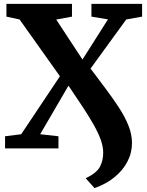

<svg xmlns="http://www.w3.org/2000/svg" viewBox="-20 -763 756 987"><path d="M466 204 420.5 153.5Q477.5 126 494 93.8Q510.5 61.5 510.5 23Q510.5 -10 497.5 -45.5Q484.5 -81 461 -122.8Q437.5 -164.5 404.8 -213.8Q372 -263 332 -322.5L186.5 -73L280.5 -62.5V0H6V-62.5L89 -73L288 -371L80.5 -663L13 -677.5V-743H350V-677.5L269 -662.5L404 -457L535 -663.5L450 -677.5V-743H710.5V-677.5L629 -663L445.5 -410.5Q484 -358.5 521.8 -308.8Q559.5 -259 590.5 -211.5Q621.5 -164 640 -118.2Q658.5 -72.5 658.5 -28Q658.5 23 634.8 68.2Q611 113.5 567.8 148.5Q524.5 183.5 466 204Z"/></svg>

Font: Merriweather 20pt ExtraBold
Style: Regular
Weight: 800
Version: Version 2.100